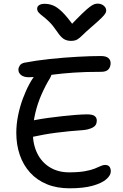

<svg xmlns="http://www.w3.org/2000/svg" viewBox="-20 -1012 666 1039"><path d="M356.4 7Q287 7 233.2 -15.3Q179.4 -37.6 142.6 -78.3Q105.8 -119 87 -173.9Q68.2 -228.8 68.2 -293Q68.2 -339 77.8 -386.8Q87.4 -434.6 103.9 -478.9Q120.4 -523.2 140.4 -559.8Q157.8 -592 178.9 -615Q200 -638 226.8 -638Q241.2 -638 249.9 -633.3Q258.6 -628.6 259.6 -618.2Q260.6 -607.8 251 -590Q226.2 -549.8 204.9 -501.4Q183.6 -453 171.1 -400.4Q158.6 -347.8 157.8 -294.2Q157.8 -230.2 181.8 -181.7Q205.8 -133.2 250.3 -106.3Q294.8 -79.4 353.4 -79.4Q404.6 -79.4 438.2 -85.3Q471.8 -91.2 492 -99.4Q512.2 -107.6 524.9 -113.5Q537.6 -119.4 547.8 -119.4Q565.2 -119.4 572.4 -109.9Q579.6 -100.4 579.6 -84.6Q579.6 -63.2 555.1 -41.9Q530.6 -20.6 481.2 -6.8Q431.8 7 356.4 7ZM164.4 -273Q143 -268 130.4 -273.3Q117.8 -278.6 112.4 -290.3Q107 -302 107 -314Q107 -331.4 124.7 -344.6Q142.4 -357.8 173.6 -363.2Q205.6 -369.2 242.3 -374.2Q279 -379.2 316.5 -383.3Q354 -387.4 388.3 -390.1Q422.6 -392.8 449.8 -393.2Q480.8 -393.2 492.3 -384.1Q503.8 -375 503.8 -359.6Q503.8 -332.8 480.7 -321.3Q457.6 -309.8 426 -307.6Q391.2 -305.4 354.8 -301.8Q318.4 -298.2 283.5 -293.7Q248.6 -289.2 218.3 -283.7Q188 -278.2 164.4 -273ZM136.6 -594Q108.8 -594 94.2 -605.8Q79.6 -617.6 79.6 -635.4Q79.6 -645.6 86.7 -657Q93.8 -668.4 111.8 -672.6Q176 -685 251.5 -692.9Q327 -700.8 399.4 -704.8Q471.8 -708.8 526 -708.8Q553.4 -708.8 566 -698.2Q578.6 -687.6 578.6 -670Q578.6 -650.2 566.9 -636.8Q555.2 -623.4 528 -623.4Q441.2 -623.4 378.7 -619Q316.2 -614.6 271.7 -608.7Q227.2 -602.8 194.8 -598.4Q162.4 -594 136.6 -594ZM509.4 -992.4Q522.6 -992.4 532.9 -986.9Q543.2 -981.4 549 -973.2Q554.8 -965 554.8 -955.2Q554.8 -948.4 550.2 -939.7Q545.6 -931 528.3 -914Q511 -897 473.6 -864.8Q443.2 -838.4 426.8 -822Q410.4 -805.6 397.8 -798.2Q385.2 -790.8 364.2 -790.8Q341.4 -790.8 324.9 -801.3Q308.4 -811.8 288.8 -841.2Q266 -874.8 246.4 -893.9Q226.8 -913 212.1 -924Q197.4 -935 189.2 -944.2Q181 -953.4 181 -965.6Q181 -977 191.9 -984.2Q202.8 -991.4 221.2 -991.4Q245.4 -991.4 267.9 -982.3Q290.4 -973.2 317.3 -946.8Q344.2 -920.4 382.4 -867L354.2 -866.6Q396.8 -911.6 423.4 -937.3Q450 -963 465.8 -974.8Q481.6 -986.6 491.2 -989.5Q500.8 -992.4 509.4 -992.4Z"/></svg>

Font: Shantell Sans Light
Style: Regular
Weight: 300
Designer: Stephen Nixon, Anya Danilova, Shantell Martin
Foundry: Arrow Type
Version: Version 1.011;[c5ecc13dd]